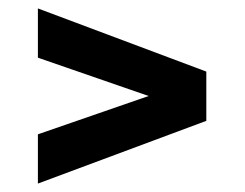

<svg xmlns="http://www.w3.org/2000/svg" viewBox="-20 -481 581 456"><path d="M70 -45V-162L333 -253L70 -344V-461L470 -311V-194Z"/></svg>

Font: Saira
Style: Bold
Weight: 700
Designer: Hector Gatti with collaboration of the Omnibus-Type team
Foundry: Omnibus-Type
Version: Version 1.100; ttfautohint (v1.8.3)